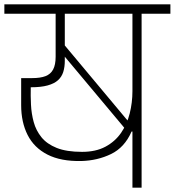

<svg xmlns="http://www.w3.org/2000/svg" viewBox="-56 -860 801 880"><path d="M551 0V-257H547Q515 -184 453 -154Q391 -124 317 -122Q223 -120 161.5 -151.5Q100 -183 70.5 -241.5Q41 -300 41 -378V-502H91Q129 -502 152.5 -511Q176 -520 187.5 -541.5Q199 -563 199 -600V-797H-36V-840H725V-797H593V0ZM85 -460Q84 -422 86 -380.5Q88 -339 98.5 -300.5Q109 -262 134 -231Q159 -200 204 -182Q249 -164 320 -164Q383 -164 427 -187.5Q471 -211 498.5 -250.5Q526 -290 538.5 -340Q551 -390 551 -442V-797H241V-581Q241 -553 234 -530.5Q227 -508 210 -492.5Q193 -477 162.5 -468.5Q132 -460 85 -460ZM206 -642 229 -666 550 -282 524 -262Z"/></svg>

Font: Matangi Light
Style: Regular
Weight: 300
Designer: Prashant Pant
Foundry: The Graphic Ant
Version: Version 3.002